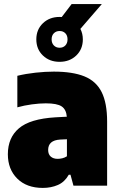

<svg xmlns="http://www.w3.org/2000/svg" viewBox="-20 -910 586 941"><path d="M190 11Q110.5 11 64.5 -34.8Q18.5 -80.5 18.5 -154Q18.5 -235 72.8 -281.2Q127 -327.5 251.5 -335L307.5 -338Q304.5 -373.5 282.2 -388.5Q260 -403.5 204.5 -403.5Q173.5 -403.5 136.2 -398.5Q99 -393.5 65 -384V-538.5Q106 -548.5 154 -553.8Q202 -559 244 -559Q336 -559 393.5 -535.8Q451 -512.5 478 -459Q505 -405.5 505 -314V0H340L325.5 -53.5H317Q297 -18 263.8 -3.5Q230.5 11 190 11ZM216 -175Q216 -154 228.5 -142.8Q241 -131.5 262.5 -131.5Q273 -131.5 285 -134.2Q297 -137 308 -144V-227.5L275 -226Q216 -222.5 216 -175ZM272 -607Q222.5 -607 190.2 -638Q158 -669 158 -717Q158 -765 190.2 -796Q222.5 -827 272 -827Q277.5 -827 282.5 -826.5L331 -890H479L374 -768.5Q386 -745 386 -717Q386 -669 353.8 -638Q321.5 -607 272 -607ZM272 -676Q289.5 -676 300.2 -687.2Q311 -698.5 311 -717Q311 -736 300.2 -747Q289.5 -758 272 -758Q255 -758 244 -747Q233 -736 233 -717Q233 -698.5 244 -687.2Q255 -676 272 -676Z"/></svg>

Font: Encode Sans SmCnd Black
Style: Regular
Weight: 900
Width: 4
Designer: Multiple Designers
Foundry: Impallari Type
Version: Version 3.002; ttfautohint (v1.8.3) -l 8 -r 50 -G 200 -x 14 